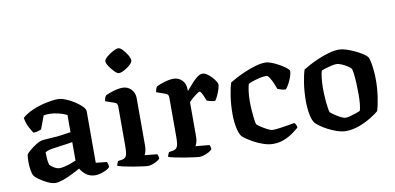

<svg xmlns="http://www.w3.org/2000/svg" viewBox="-71 -959 2424 1178"><g transform="rotate(-10 1141.5 -369.5)"><path d="M192 4Q171 4 144 -8.5Q117 -21 94 -37.5Q71 -54 64 -65Q57 -77 53 -101Q49 -125 49 -153Q49 -178 52 -197Q57 -206 75.5 -221.5Q94 -237 115.5 -250.5Q137 -264 150 -267Q157 -269 176.5 -270Q196 -271 219 -273Q248 -274 279 -278.5Q310 -283 335 -287V-394Q311 -406 281 -413Q251 -420 227 -420Q207 -420 191 -417L160 -335Q155 -333 143 -328.5Q131 -324 111 -323Q102 -335 87.5 -362.5Q73 -390 68 -423Q96 -448 137 -465Q178 -482 220 -491Q262 -500 294 -500Q314 -500 341.5 -489Q369 -478 394.5 -461.5Q420 -445 437.5 -427.5Q455 -410 455 -396V-75L523 -68Q525 -64 528 -55.5Q531 -47 531 -36Q524 -26 507.5 -18Q491 -10 473 -5Q455 0 442 0Q406 0 382.5 -18.5Q359 -37 348 -58Q326 -45 296.5 -30.5Q267 -16 238.5 -6Q210 4 192 4ZM233 -81Q244 -81 263 -85.5Q282 -90 302 -97Q322 -104 335 -110V-225Q316 -222 294.5 -218.5Q273 -215 253 -213Q227 -210 202 -205.5Q177 -201 163 -191Q163 -174 164.5 -151.5Q166 -129 172 -112Q180 -102 198.5 -91.5Q217 -81 233 -81Z M768 0Q759 0 733.5 -3.5Q708 -7 677.5 -12Q647 -17 620.5 -23Q594 -29 582 -33Q582 -40 585.5 -48.5Q589 -57 592 -62L619 -66Q635 -69 643 -83Q651 -97 651 -146V-391Q651 -411 635 -417L577 -437Q580 -461 590 -472Q608 -481 639.5 -490.5Q671 -500 696 -500Q728 -500 749.5 -477.5Q771 -455 771 -423V-126Q771 -105 766.5 -90Q762 -75 758 -69L836 -61Q838 -57 840.5 -50Q843 -43 843 -34Q838 -26 824 -18Q810 -10 794.5 -5Q779 0 768 0ZM691 -592Q681 -592 664.5 -608.5Q648 -625 634.5 -645Q621 -665 621 -678Q621 -689 639 -704.5Q657 -720 678.5 -731.5Q700 -743 712 -743Q724 -743 739.5 -726.5Q755 -710 767 -689.5Q779 -669 779 -656Q779 -645 763 -630Q747 -615 726 -603.5Q705 -592 691 -592Z M1091 0Q1081 0 1055 -3.5Q1029 -7 997.5 -12Q966 -17 938.5 -23Q911 -29 899 -33Q899 -40 902.5 -48.5Q906 -57 909 -62L936 -66Q952 -69 960.5 -83Q969 -97 969 -146V-391Q969 -411 952 -417L895 -437Q898 -462 908 -472Q925 -481 957 -490.5Q989 -500 1013 -500Q1045 -500 1066.5 -478Q1088 -456 1088 -420V-410Q1098 -421 1116 -442.5Q1134 -464 1155 -482Q1176 -500 1194 -500Q1207 -500 1222 -490Q1237 -480 1250.5 -465.5Q1264 -451 1272 -437.5Q1280 -424 1280 -417Q1280 -407 1274 -388Q1268 -369 1259 -350Q1250 -331 1243 -322Q1229 -322 1214.5 -326Q1200 -330 1192 -332Q1187 -343 1181 -358Q1175 -373 1169 -383.5Q1163 -394 1158 -394Q1152 -394 1137 -383Q1122 -372 1107.5 -359Q1093 -346 1089 -340V-126Q1089 -105 1084 -90Q1079 -75 1075 -69L1161 -61Q1163 -58 1165.5 -50.5Q1168 -43 1168 -34Q1162 -26 1147.5 -18Q1133 -10 1117 -5Q1101 0 1091 0Z M1548 0Q1521 0 1490.5 -10Q1460 -20 1433 -34.5Q1406 -49 1386.5 -62.5Q1367 -76 1362 -83Q1348 -102 1340.5 -140.5Q1333 -179 1333 -222Q1333 -281 1341 -334.5Q1349 -388 1359 -416Q1373 -425 1398.5 -438.5Q1424 -452 1456.5 -466Q1489 -480 1523 -490Q1557 -500 1587 -500Q1602 -500 1624 -491.5Q1646 -483 1668.5 -470.5Q1691 -458 1707.5 -445.5Q1724 -433 1727 -425Q1728 -409 1720.5 -387.5Q1713 -366 1702.5 -346.5Q1692 -327 1682 -316Q1668 -316 1654 -320Q1640 -324 1631 -328Q1625 -345 1616 -366Q1607 -387 1597 -402.5Q1587 -418 1578 -418Q1557 -418 1534 -412.5Q1511 -407 1492 -400.5Q1473 -394 1464 -389Q1459 -376 1455 -344.5Q1451 -313 1451 -285Q1451 -253 1453.5 -220Q1456 -187 1459.5 -163Q1463 -139 1467 -135Q1470 -131 1488 -119Q1506 -107 1527 -96Q1548 -85 1560 -85Q1577 -85 1606 -89Q1635 -93 1661.5 -97.5Q1688 -102 1697 -104Q1701 -101 1705.5 -93Q1710 -85 1711 -73Q1695 -59 1670.5 -41.5Q1646 -24 1615 -12Q1584 0 1548 0Z M2002 0Q1976 0 1946.5 -10Q1917 -20 1890.5 -34Q1864 -48 1845 -62Q1826 -76 1819 -84Q1805 -102 1797.5 -140.5Q1790 -179 1790 -224Q1790 -282 1798 -334Q1806 -386 1816 -416Q1830 -425 1856 -439Q1882 -453 1915 -467Q1948 -481 1982 -490.5Q2016 -500 2045 -500Q2063 -500 2088.5 -492Q2114 -484 2139.5 -472Q2165 -460 2185.5 -447Q2206 -434 2214 -424Q2222 -411 2226.5 -386Q2231 -361 2233.5 -332.5Q2236 -304 2236 -279Q2236 -223 2228 -170.5Q2220 -118 2210 -87Q2194 -73 2160 -52Q2126 -31 2084.5 -15.5Q2043 0 2002 0ZM2014 -81Q2025 -81 2043.5 -86Q2062 -91 2079.5 -97Q2097 -103 2105 -107Q2111 -121 2113.5 -150Q2116 -179 2116 -208Q2116 -240 2114.5 -276Q2113 -312 2109.5 -338.5Q2106 -365 2102 -371Q2099 -376 2083.5 -386.5Q2068 -397 2048 -406Q2028 -415 2013 -415Q2002 -415 1983.5 -411Q1965 -407 1947 -401.5Q1929 -396 1920 -392Q1914 -379 1910.5 -347Q1907 -315 1907 -286Q1907 -251 1909.5 -217.5Q1912 -184 1915.5 -160.5Q1919 -137 1922 -132Q1925 -128 1942.5 -115.5Q1960 -103 1980.5 -92Q2001 -81 2014 -81Z"/></g></svg>

Font: Texturina SemiBold
Style: Regular
Weight: 600
Designer: Guillermo Torres Carreño
Foundry: Omnibus-Type
Version: Version 1.002; ttfautohint (v1.8.3)